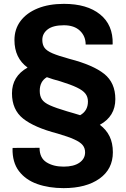

<svg xmlns="http://www.w3.org/2000/svg" viewBox="-20 -741 647 986"><path d="M306.6 225.1Q231 225.1 171.1 203.9Q111.3 182.6 77.1 137.5Q43 92.3 44.4 21.5L45.4 18.6L183.1 18.1Q183.1 69.8 218.5 92.3Q253.9 114.7 306.6 114.7Q358.9 114.7 387.9 94.5Q417 74.2 417 41.5Q417 19.5 404.5 4.2Q392.1 -11.2 361.3 -25.1Q330.6 -39.1 275.4 -55.2Q155.8 -86.4 98.6 -132.1Q41.5 -177.7 41.5 -261.7Q41.5 -349.1 121.6 -394Q54.2 -442.9 54.2 -535.2Q54.2 -591.3 85.4 -633.1Q116.7 -674.8 173.8 -698Q231 -721.2 308.1 -721.2Q427.2 -721.2 494.1 -667Q561 -612.8 558.6 -515.1L557.6 -512.2H419.9Q419.9 -555.2 390.4 -583.3Q360.8 -611.3 308.1 -611.3Q252.4 -611.3 224.9 -590.1Q197.3 -568.8 197.3 -536.1Q197.3 -511.7 208.5 -495.8Q219.7 -480 250 -467Q280.3 -454.1 337.4 -438.5Q458 -407.2 515.1 -361.6Q572.3 -315.9 572.3 -231.9Q572.3 -143.6 492.7 -100.1Q525.9 -75.2 542.7 -40.8Q559.6 -6.3 559.6 41Q559.6 127.4 491 176.3Q422.4 225.1 306.6 225.1ZM391.6 -149.4Q431.6 -171.9 431.6 -219.7Q431.6 -243.2 418.7 -260Q405.8 -276.9 374.8 -291.7Q343.8 -306.6 288.6 -323.7Q269 -328.6 252.4 -334Q235.8 -339.4 220.7 -344.7Q184.1 -323.2 184.1 -274.4Q184.1 -248 195.1 -231Q206.1 -213.9 236.3 -200.2Q266.6 -186.5 324.2 -169.4Q340.8 -164.6 357.7 -159.7Q374.5 -154.8 391.6 -149.4Z"/></svg>

Font: Roboto Slab
Style: Bold
Weight: 700
Designer: Google
Version: Version 2.000; ttfautohint (v1.8.1.43-b0c9)